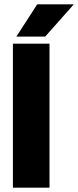

<svg xmlns="http://www.w3.org/2000/svg" viewBox="-20 -872 363 892"><path d="M210 0H40V-669H210ZM56 -702 153 -852H323L190 -702Z"/></svg>

Font: Teko
Style: Bold
Weight: 700
Designer: Manushi Parikh, Jonny Pinhorn
Foundry: Indian Type Foundry
Version: Version 1.106;PS 1.0;hotconv 1.0.78;makeotf.lib2.5.61930; tt